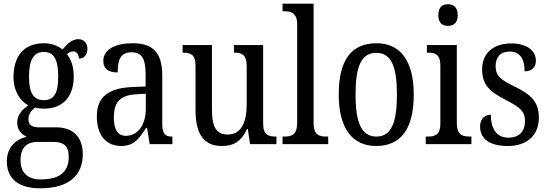

<svg xmlns="http://www.w3.org/2000/svg" viewBox="-20 -780 2971 1039"><path d="M198 239C355 239 428 167 428 54C428 -26 387 -91 283 -91H191C152 -91 134 -104 134 -134C134 -164 152 -185 169 -198C181 -194 205 -192 219 -192C327 -192 379 -265 379 -365C379 -425 363 -460 342 -487C353 -496 363 -502 378 -502C396 -502 407 -483 407 -463C439 -463 453 -488 453 -516C453 -544 437 -568 403 -568C364 -568 334 -530 318 -512C296 -531 261 -546 219 -546C108 -546 53 -476 53 -361C53 -295 84 -235 134 -210C98 -186 73 -157 73 -117C73 -74 99 -52 124 -40C68 -27 17 15 17 93C17 185 77 239 198 239ZM217 -238C161 -238 137 -278 137 -364C137 -454 161 -499 216 -499C273 -499 295 -456 295 -365C295 -277 274 -238 217 -238ZM200 191C121 191 91 146 91 87C91 8 137 -12 182 -12H269C323 -12 352 8 352 69C352 137 318 191 200 191Z M635 10C707 10 733 -31 770 -87H776L790 0H913V-41H910C872 -41 858 -57 858 -113V-372C858 -499 804 -546 698 -546C605 -546 539 -513 539 -450C539 -408 566 -388 617 -388C617 -452 629 -497 692 -497C757 -497 768 -447 768 -373V-312L698 -309C567 -304 504 -256 504 -150C504 -41 561 10 635 10ZM661 -45C616 -45 596 -82 596 -144C596 -223 626 -265 718 -270L769 -273V-191C769 -106 727 -45 661 -45Z M1181 10C1239 10 1284 -10 1317 -82H1321L1333 0H1476V-41H1472C1435 -41 1404 -49 1404 -109V-536H1246V-495H1249C1286 -495 1315 -486 1315 -422V-215C1315 -118 1285 -52 1213 -52C1146 -52 1127 -99 1127 -189V-536H968V-495H972C1009 -495 1038 -486 1038 -427V-186C1038 -48 1087 10 1181 10Z M1509 0H1756V-41H1745C1705 -41 1677 -52 1677 -115V-760H1509V-719H1520C1554 -719 1588 -710 1588 -651V-115C1588 -52 1560 -41 1520 -41H1509Z M2015 10C2149 10 2219 -81 2219 -269C2219 -456 2142 -546 2018 -546C1882 -546 1813 -456 1813 -269C1813 -81 1890 10 2015 10ZM2017 -41C1935 -41 1904 -119 1904 -269C1904 -418 1934 -494 2016 -494C2098 -494 2128 -418 2128 -269C2128 -119 2099 -41 2017 -41Z M2404 -640C2433 -640 2457 -655 2457 -698C2457 -742 2433 -757 2404 -757C2374 -757 2352 -742 2352 -698C2352 -655 2374 -640 2404 -640ZM2284 0H2531V-41H2521C2480 -41 2452 -52 2452 -115V-536H2290V-495H2298C2337 -495 2363 -484 2363 -425V-110C2363 -51 2335 -41 2295 -41H2284Z M2727 10C2832 10 2896 -47 2896 -144C2896 -228 2855 -268 2766 -311C2691 -348 2662 -368 2662 -422C2662 -469 2687 -501 2739 -501C2791 -501 2819 -464 2819 -394C2858 -394 2880 -417 2880 -452C2880 -502 2836 -545 2747 -545C2653 -545 2589 -495 2589 -405C2589 -320 2629 -284 2723 -236C2798 -197 2821 -175 2821 -126C2821 -69 2791 -35 2730 -35C2664 -35 2636 -89 2636 -159C2609 -159 2578 -143 2578 -95C2578 -25 2635 10 2727 10Z"/></svg>

Font: Noto Serif Khmer Condensed
Style: Regular
Weight: 400
Width: 3
Designer: Danh Hong and the Monotype Design Team
Foundry: Monotype Imaging Inc.
Version: Version 2.004